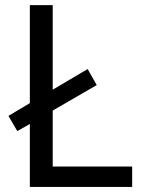

<svg xmlns="http://www.w3.org/2000/svg" viewBox="-20 -734 564 754"><path d="M97.2 0V-247.1L47.9 -219.2L13.2 -278.8L97.2 -329.1V-713.9H187V-381.8L324.2 -462.9L359.9 -399.9L187 -299.8V-80.1H499V0Z"/></svg>

Font: NotoSans
Style: Regular
Weight: 400
Designer: Monotype Design team
Foundry: Monotype Imaging Inc.
Version: Version 1.04